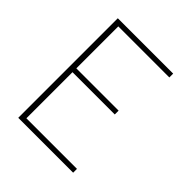

<svg xmlns="http://www.w3.org/2000/svg" viewBox="-176 -738 851 851"><g transform="rotate(45 250.0 -312.0)"><path d="M74 0V-624H421V-600H101V-337H366V-313H101V-24H418V0Z"/></g></svg>

Font: Inconsolata ExtraLight
Style: Regular
Weight: 200
Monospace: yes
Designer: Raph Levien, Cyreal, Brenton Simpson
Foundry: Raph Levien, Cyreal, Google
Version: Version 3.001; ttfautohint (v1.8.2.53-6de2)